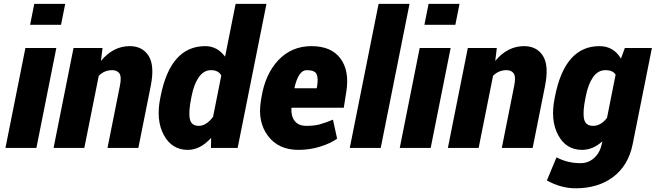

<svg xmlns="http://www.w3.org/2000/svg" viewBox="-20 -782 3466 1015"><path d="M302.7 -650.9H139.2L161.1 -761.7H324.7ZM172.4 0H8.8L114.3 -528.3H277.8Z M666 -538.1Q732.9 -538.1 765.6 -486.8Q798.3 -435.5 776.9 -327.6L711.4 0H548.3L613.8 -328.1Q623.5 -376.5 611.3 -393.8Q599.1 -411.1 573.7 -411.1Q530.8 -411.1 502 -380.9L425.8 0H263.2L368.7 -528.3H522L513.7 -460Q578.6 -538.1 666 -538.1Z M992.7 -272.9 990.7 -262.7Q976.1 -191.4 983.4 -154.1Q990.7 -116.7 1030.8 -116.7Q1070.8 -116.7 1106.4 -164.6L1149.9 -383.3Q1134.3 -411.1 1095.7 -411.1Q1057.1 -411.1 1031 -373.8Q1004.9 -336.4 992.7 -272.9ZM1064.9 -538.1Q1128.9 -538.1 1169.9 -482.4L1225.6 -761.7H1388.7L1236.3 0H1095.2L1096.2 -53.2Q1038.6 10.3 973.1 10.3Q888.2 10.3 845.9 -68.4Q803.7 -147 827.1 -262.7L829.1 -272.9Q881.3 -538.1 1064.9 -538.1Z M1536.6 -317.9 1538.1 -315.4H1654.3L1656.7 -328.1Q1663.1 -370.1 1653.3 -390.6Q1643.6 -411.1 1600.8 -411.1Q1558.1 -411.1 1536.6 -317.9ZM1558.1 10.3Q1452.1 10.3 1396.7 -63.5Q1341.3 -137.2 1358.9 -246.6L1361.8 -265.1Q1381.8 -390.6 1451.9 -464.4Q1522 -538.1 1626.5 -538.1Q1731 -538.1 1779.5 -473.1Q1828.1 -408.2 1811 -298.8L1797.4 -212.4H1521.5L1520.5 -210Q1518.1 -168 1538.1 -142.3Q1558.1 -116.7 1599.6 -116.7Q1641.1 -116.7 1669.4 -124.3Q1697.8 -131.8 1740.2 -149.4L1762.2 -48.8Q1726.1 -23.4 1671.6 -6.6Q1617.2 10.3 1558.1 10.3Z M1992.7 0H1829.1L1981.4 -761.7H2145Z M2387.2 -650.9H2223.6L2245.6 -761.7H2409.2ZM2256.8 0H2093.3L2198.7 -528.3H2362.3Z M2750.5 -538.1Q2817.4 -538.1 2850.1 -486.8Q2882.8 -435.5 2861.3 -327.6L2795.9 0H2632.8L2698.2 -328.1Q2708 -376.5 2695.8 -393.8Q2683.6 -411.1 2658.2 -411.1Q2615.2 -411.1 2586.4 -380.9L2510.3 0H2347.7L2453.1 -528.3H2606.4L2598.1 -460Q2663.1 -538.1 2750.5 -538.1Z M3076.7 -272.9 3074.7 -262.7Q3060.1 -191.4 3067.4 -154.1Q3074.7 -116.7 3115.7 -116.7Q3156.7 -116.7 3189 -159.2L3234.4 -387.2Q3220.2 -411.1 3180.7 -411.1Q3141.1 -411.1 3115 -373.8Q3088.9 -336.4 3076.7 -272.9ZM3148.9 -538.1Q3223.6 -538.1 3262.7 -472.2L3283.2 -528.3H3426.3L3324.7 -20.5Q3302.2 92.3 3222.4 152.8Q3142.6 213.4 3023.4 213.4Q2945.3 213.4 2871.1 171.9L2921.9 49.8Q2980.5 80.6 3048.8 80.6Q3090.8 80.6 3121.3 52.7Q3151.9 24.9 3161.6 -21.5L3164.1 -34.7Q3114.3 10.3 3057.1 10.3Q2972.2 10.3 2930.4 -68.4Q2888.7 -147 2912.1 -262.7L2914.1 -272.9Q2966.3 -538.1 3148.9 -538.1Z"/></svg>

Font: Roboto-BlackItalic
Style: Italic
Weight: 900
Italic angle: -12°
Designer: Google
Version: Version 1.100141; 2013